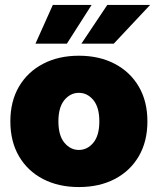

<svg xmlns="http://www.w3.org/2000/svg" viewBox="-20 -756 647 788"><path d="M303.7 11.7Q220.2 11.7 156.7 -21.2Q93.3 -54.2 57.9 -114.7Q22.5 -175.3 22.5 -257.8Q22.5 -340.3 57.9 -400.6Q93.3 -460.9 156.7 -494.1Q220.2 -527.3 303.7 -527.3Q387.7 -527.3 450.9 -494.1Q514.2 -460.9 549.6 -400.6Q585 -340.3 585 -257.8Q585 -175.3 549.6 -114.7Q514.2 -54.2 450.9 -21.2Q387.7 11.7 303.7 11.7ZM303.7 -140.6Q338.4 -140.6 363 -170.2Q387.7 -199.7 387.7 -257.8Q387.7 -315.9 363 -345.5Q338.4 -375 303.7 -375Q269 -375 244.4 -345.5Q219.7 -315.9 219.7 -257.8Q219.7 -199.7 244.4 -170.2Q269 -140.6 303.7 -140.6ZM446.8 -576.7H314L420.4 -735.8H596.2ZM254.4 -576.7H125.5L196.8 -735.8H356Z"/></svg>

Font: Inter Display Black
Style: Regular
Weight: 900
Designer: Rasmus Andersson
Foundry: rsms
Version: Version 4.000;git-a52131595